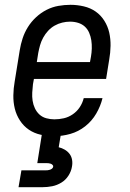

<svg xmlns="http://www.w3.org/2000/svg" viewBox="-20 -558 540 798"><path d="M206 8Q177 8 149.5 2Q122 -4 100 -19Q78 -34 63 -57Q48 -80 41.5 -106.5Q35 -133 35.5 -162Q36 -191 41 -219L62 -349Q66 -374 74 -398.5Q82 -423 96 -445.5Q110 -468 130 -486.5Q150 -505 173.5 -517Q197 -529 222.5 -533.5Q248 -538 273 -538Q301 -538 328.5 -531.5Q356 -525 377.5 -510Q399 -495 413.5 -472Q428 -449 434 -422.5Q440 -396 439.5 -367.5Q439 -339 434 -311L421 -230H121L117 -208Q115 -191 114 -173.5Q113 -156 115.5 -139.5Q118 -123 125 -108Q132 -93 144 -82Q156 -71 172.5 -66.5Q189 -62 206 -62Q226 -62 245.5 -66.5Q265 -71 282.5 -83Q300 -95 311.5 -112.5Q323 -130 328 -150H406Q398 -117 380 -86Q362 -55 334 -33Q306 -11 272.5 -1.5Q239 8 206 8ZM133 -300H354L358 -322Q361 -339 361.5 -356.5Q362 -374 359.5 -390.5Q357 -407 350.5 -422Q344 -437 332.5 -447.5Q321 -458 305 -463Q289 -468 271 -468Q255 -468 238.5 -464Q222 -460 207 -451.5Q192 -443 180 -430Q168 -417 159.5 -401.5Q151 -386 146.5 -370Q142 -354 139 -338ZM57 220 69 150H169Q174 150 178.5 149.5Q183 149 187.5 147.5Q192 146 196 143Q200 140 201 135Q202 131 198.5 127.5Q195 124 191 122.5Q187 121 182.5 120.5Q178 120 174 120H135L154 0H233L224 54Q237 57 249 64Q261 71 269 81.5Q277 92 279.5 106Q282 120 279 135Q276 154 264.5 172Q253 190 235 201Q217 212 197 216Q177 220 157 220Z"/></svg>

Font: Iosevka Slab Oblique
Style: Regular
Weight: 400
Italic angle: -9°
Monospace: yes
Designer: Belleve Invis
Foundry: Belleve Invis
Version: Version 11.1.1; ttfautohint (v1.8.3)